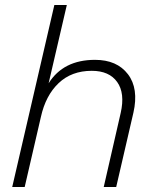

<svg xmlns="http://www.w3.org/2000/svg" viewBox="-20 -750 622 770"><path d="M361 -510Q449 -510 493 -452.5Q537 -395 515 -298L446 0H396L464 -297Q482 -376 450 -421Q418 -466 348 -466Q267 -466 215 -416.5Q163 -367 144 -281L79 0H29L198 -730H248L175 -416Q234 -510 361 -510Z"/></svg>

Font: Elaine Sans Light
Style: Italic
Weight: 300
Italic angle: -13°
Designer: Wei Huang
Foundry: Wei Huang
Version: Version 2.001;December 24, 2019;FontCreator 12.0.0.2547 64-b